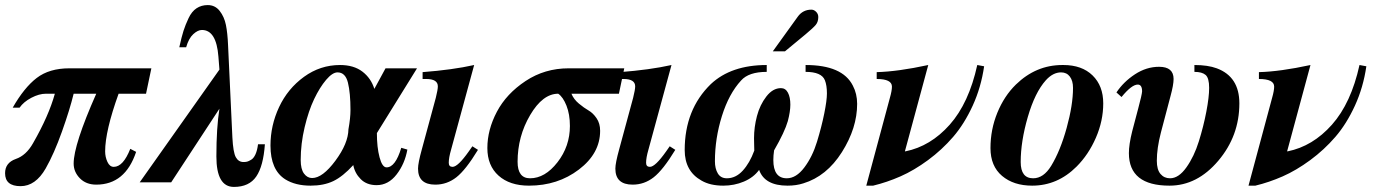

<svg xmlns="http://www.w3.org/2000/svg" viewBox="-26 -718 5428 756"><path d="M570 -449 549 -349H441Q388 -202 388 -122Q388 -100 397 -80.5Q406 -61 422 -61Q459 -61 487 -132L510 -120Q467 9 353 9Q313 9 288.5 -16Q264 -41 264 -74Q264 -148 353 -349H264Q249 -287 218 -200Q187 -113 154 -55Q114 15 55 15Q-6 15 -6 -36Q-6 -77 36 -92Q77 -106 104 -154Q166 -262 190 -349H155Q128 -349 97.5 -333Q67 -317 51 -294H24Q69 -373 118.5 -411Q168 -449 247 -449Z M990 -150H1017Q1011 -64 983 -23Q955 18 895 18Q826 18 826 -102Q826 -215 838 -290L648 0H524L838 -444L834 -495Q826 -600 769 -600Q753 -600 735 -583.5Q717 -567 707 -532H680Q689 -573 696.5 -596.5Q704 -620 716.5 -646.5Q729 -673 748 -685.5Q767 -698 792 -698Q821 -698 839 -675Q857 -652 863.5 -620Q870 -588 872 -540L889 -177Q892 -118 902.5 -99Q913 -80 933 -80Q941 -80 947 -81.5Q953 -83 963 -89Q973 -95 980 -110.5Q987 -126 990 -150Z M1616 -449 1458 -194Q1458 -138 1468.5 -98.5Q1479 -59 1496 -59Q1531 -59 1554 -136L1578 -129Q1568 -73 1535.5 -31Q1503 11 1457 11Q1418 11 1394.5 -12.5Q1371 -36 1365 -68Q1324 -23 1286.5 -5Q1249 13 1197 13Q1137 13 1097 -12Q1039 -49 1039 -145Q1039 -224 1073 -296.5Q1107 -369 1171 -415.5Q1235 -462 1313 -462Q1367 -462 1401 -436Q1435 -410 1448 -368L1492 -449ZM1354 -285Q1354 -352 1344 -392.5Q1334 -433 1303 -433Q1283 -433 1258 -403.5Q1233 -374 1211 -328Q1189 -282 1173.5 -217Q1158 -152 1158 -88Q1158 -52 1171 -34.5Q1184 -17 1203 -17Q1244 -17 1294.5 -85Q1345 -153 1346 -209Q1354 -253 1354 -285Z M1834 -142 1856 -128Q1808 -49 1771 -20Q1734 9 1688 9Q1620 9 1620 -54Q1620 -76 1635 -130L1690 -333Q1698 -365 1698 -378Q1698 -407 1652 -407H1638V-434Q1756 -443 1841 -462L1750 -128Q1741 -97 1741 -77Q1741 -61 1756 -61Q1777 -61 1820 -122Z M2432 -449 2411 -349H2224Q2233 -327 2253.5 -310Q2274 -293 2291.5 -283Q2309 -273 2323 -252.5Q2337 -232 2337 -203Q2337 -114 2253.5 -50.5Q2170 13 2057 13Q1981 13 1937 -26.5Q1893 -66 1893 -135Q1893 -207 1930.5 -278Q1968 -349 2043.5 -399Q2119 -449 2213 -449ZM2218 -222Q2218 -268 2204.5 -302Q2191 -336 2172 -349Q2111 -349 2061.5 -265Q2012 -181 2012 -81Q2012 -16 2061 -16Q2120 -16 2169 -79Q2218 -142 2218 -222Z M2611 -142 2633 -128Q2585 -49 2548 -20Q2511 9 2465 9Q2397 9 2397 -54Q2397 -76 2412 -130L2467 -333Q2475 -365 2475 -378Q2475 -407 2429 -407H2415V-434Q2533 -443 2618 -462L2527 -128Q2518 -97 2518 -77Q2518 -61 2533 -61Q2554 -61 2597 -122Z M3017 -516 3115 -652Q3135 -680 3169 -680Q3179 -680 3187.5 -671.5Q3196 -663 3196 -651Q3196 -632 3186 -620Q3176 -608 3146 -583L3065 -516ZM3146 -435V-462Q3291 -462 3332 -381Q3349 -349 3349 -309Q3349 -214 3289 -119Q3229 -24 3137 4Q3109 13 3075 13Q2985 13 2963 -49Q2941 -19 2903 -3Q2865 13 2822 13Q2770 13 2736 -7Q2670 -44 2670 -127Q2670 -287 2773 -387Q2853 -462 2993 -462V-435Q2922 -435 2892 -401Q2844 -349 2816.5 -261Q2789 -173 2789 -83Q2789 -54 2800.5 -35Q2812 -16 2836 -16Q2871 -16 2898.5 -46Q2926 -76 2944 -125Q2944 -130 2943.5 -146.5Q2943 -163 2943 -174Q2943 -217 2954.5 -261Q2966 -305 2991.5 -338Q3017 -371 3049 -371Q3067 -371 3076.5 -353Q3086 -335 3086 -306Q3086 -279 3076 -241Q3064 -199 3022 -126Q3019 -106 3019 -88Q3019 -16 3072 -16Q3109 -16 3141 -58.5Q3173 -101 3191 -160Q3209 -219 3219.5 -271Q3230 -323 3230 -350Q3230 -382 3222 -402Q3209 -435 3146 -435Z M3822 -462 3849 -457Q3837 -374 3804 -302Q3771 -230 3727 -179Q3683 -128 3628 -87.5Q3573 -47 3519.5 -23.5Q3466 0 3412 13H3385L3478 -333Q3486 -361 3486 -377Q3486 -407 3426 -407V-434Q3509 -436 3629 -462L3537 -122H3539Q3638 -142 3713.5 -227Q3789 -312 3822 -462Z M4157 -462H4161Q4234 -462 4276 -421Q4318 -380 4318 -311Q4318 -242 4289 -175.5Q4260 -109 4213 -62Q4138 13 4038 13Q3965 13 3919.5 -25.5Q3874 -64 3874 -135Q3874 -208 3901 -274Q3928 -340 3974 -385Q4053 -462 4157 -462ZM4199 -372Q4199 -400 4186.5 -416.5Q4174 -433 4152 -433Q4120 -433 4092 -402Q4049 -354 4021 -257.5Q3993 -161 3993 -80Q3993 -16 4042 -16Q4083 -16 4113 -65Q4149 -124 4174 -214.5Q4199 -305 4199 -372Z M4677 -435V-462Q4730 -462 4765 -449Q4854 -416 4854 -311Q4854 -183 4771 -85Q4688 13 4579 13Q4419 13 4419 -115Q4419 -149 4432 -201L4456 -292Q4470 -344 4471 -358Q4471 -385 4454 -385Q4430 -385 4390 -336L4370 -354Q4398 -396 4443 -425.5Q4488 -455 4538 -455Q4595 -455 4595 -407Q4595 -384 4583 -340L4545 -196Q4529 -134 4529 -85Q4529 -50 4543.5 -33Q4558 -16 4581 -16Q4615 -16 4645.5 -59Q4676 -102 4694.5 -161.5Q4713 -221 4724 -278.5Q4735 -336 4735 -372Q4735 -411 4721 -423Q4707 -435 4677 -435Z M5327 -462 5354 -457Q5342 -374 5309 -302Q5276 -230 5232 -179Q5188 -128 5133 -87.5Q5078 -47 5024.5 -23.5Q4971 0 4917 13H4890L4983 -333Q4991 -361 4991 -377Q4991 -407 4931 -407V-434Q5014 -436 5134 -462L5042 -122H5044Q5143 -142 5218.5 -227Q5294 -312 5327 -462Z"/></svg>

Font: STIX
Style: Bold Italic
Weight: 700
Italic angle: -16.33°
Designer: MicroPress Inc., with final additions and corrections provided by Coen Hoffman, Elsevier (retired)
Version: Version 1.1.1